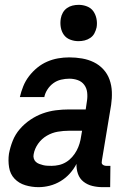

<svg xmlns="http://www.w3.org/2000/svg" viewBox="-20 -765 540 793"><path d="M139 8Q111 8 84.5 0Q58 -8 40 -27Q22 -46 17.5 -74Q13 -102 17 -130Q22 -157 32.5 -183.5Q43 -210 62 -232Q81 -254 105.5 -270.5Q130 -287 156.5 -296.5Q183 -306 210.5 -309.5Q238 -313 265 -313H334L339 -347Q342 -365 340 -383Q338 -401 328 -414.5Q318 -428 301.5 -434Q285 -440 266 -440Q250 -440 232.5 -436Q215 -432 200.5 -421.5Q186 -411 176 -395.5Q166 -380 163 -364H62Q67 -386 76 -408.5Q85 -431 100 -450.5Q115 -470 134 -485.5Q153 -501 175 -510.5Q197 -520 220 -524Q243 -528 266 -528Q293 -528 319 -523.5Q345 -519 367.5 -508Q390 -497 407 -478.5Q424 -460 432.5 -436Q441 -412 442 -385.5Q443 -359 439 -332L401 -103Q400 -98 400 -93.5Q400 -89 403 -86Q406 -83 410.5 -81.5Q415 -80 419 -80H436L435 8H404Q382 8 361.5 3Q341 -2 325 -14.5Q309 -27 302 -47Q295 -67 296 -88Q285 -67 268.5 -48.5Q252 -30 230.5 -17Q209 -4 185.5 2Q162 8 139 8ZM193 -80Q208 -80 223.5 -83.5Q239 -87 253 -95.5Q267 -104 278 -116.5Q289 -129 296.5 -143Q304 -157 308.5 -172Q313 -187 315 -202L319 -225H265Q242 -225 218.5 -221Q195 -217 173.5 -204.5Q152 -192 137.5 -171.5Q123 -151 119 -128Q117 -119 119.5 -110.5Q122 -102 128 -96.5Q134 -91 142 -88Q150 -85 158 -83Q166 -81 175 -80.5Q184 -80 193 -80ZM304 -595Q286 -595 269.5 -601.5Q253 -608 243.5 -621.5Q234 -635 231 -652.5Q228 -670 231 -688Q233 -701 239.5 -712.5Q246 -724 256.5 -731.5Q267 -739 279.5 -742Q292 -745 305 -745Q323 -745 339.5 -738.5Q356 -732 365.5 -718.5Q375 -705 378.5 -687.5Q382 -670 379 -652Q376 -639 370 -627.5Q364 -616 353 -608.5Q342 -601 329.5 -598Q317 -595 304 -595Z"/></svg>

Font: Iosevka SS18 Semibold
Style: Italic
Weight: 600
Italic angle: -9°
Monospace: yes
Designer: Belleve Invis
Foundry: Belleve Invis
Version: Version 25.1.1; ttfautohint (v1.8.4)